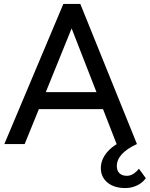

<svg xmlns="http://www.w3.org/2000/svg" viewBox="-20 -730 759 973"><path d="M2 0 301 -710H387L674 0H571L502 -177H177L105 0ZM212 -263H469L343 -586ZM615 223Q558 223 524.5 195Q491 167 491 122Q491 76 527.5 36Q564 -4 629 -25L674 0Q572 47 572 112Q572 135 585.5 148Q599 161 623 161Q655 161 684 125L719 173Q703 196 675 209.5Q647 223 615 223Z"/></svg>

Font: Livvic Medium
Style: Regular
Weight: 500
Designer: Jacques Le Bailly, Baron von Fonthausen
Version: Version 1.001; ttfautohint (v1.8.2)